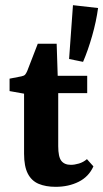

<svg xmlns="http://www.w3.org/2000/svg" viewBox="-20 -716 399 742"><path d="M73 -354 17 -364V-412L63 -421Q73 -423 77 -427.5Q81 -432 85 -441L126 -547H199L203 -423H317V-356H205V-151Q205 -110 217 -94.5Q229 -79 254 -79Q268 -79 285 -84Q302 -89 316 -101L341 -73Q323 -33 284 -13.5Q245 6 195 6Q157 6 129.5 -5.5Q102 -17 87.5 -45Q73 -73 73 -122ZM247 -488 262 -696 359 -685Q352 -633 336 -577Q320 -521 301 -477Z"/></svg>

Font: Yrsa
Style: Bold
Weight: 700
Version: Version 2.004